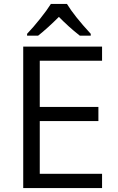

<svg xmlns="http://www.w3.org/2000/svg" viewBox="-20 -949 595 969"><path d="M495.1 0H97.2V-713.9H495.1V-642.6H180.7V-409.2H476.6V-337.9H180.7V-71.8H495.1ZM236.8 -929.2H317.9Q354.5 -868.7 438 -778.3V-769H382.8Q349.6 -795.4 328.1 -814.9Q293.9 -846.2 277.3 -863.8Q252.9 -839.4 224.6 -813.5Q190.4 -782.7 172.4 -769H116.7V-778.3Q147.9 -811 182.6 -854.5Q217.3 -897.9 236.8 -929.2Z"/></svg>

Font: Viking Open Sans
Style: Regular
Weight: 400
Foundry: Ascender Corporation
Version: Version 2.001